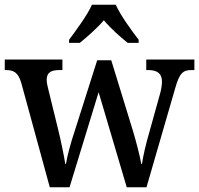

<svg xmlns="http://www.w3.org/2000/svg" viewBox="-20 -786 836 806"><path d="M270 -619V-606H315C347 -632 388 -668 416 -701C443 -668 485 -631 516 -606H562V-619C533 -657 486 -721 466 -766H366C346 -721 298 -657 270 -619ZM69 -439 189 0H272L394 -399L512 0H595L715 -414C733 -479 748 -492 784 -492H796V-536H594V-492H601C641 -492 660 -477 660 -443C660 -432 657 -410 652 -393L608 -235C591 -177 581 -131 576 -98H573C568 -129 551 -194 538 -237L447 -533H388L293 -234C278 -190 262 -131 257 -98H254C249 -131 235 -199 223 -247L184 -406C180 -421 176 -439 176 -450C176 -483 195 -492 232 -492H242V-536H0V-492H3C39 -492 56 -481 69 -439Z"/></svg>

Font: Noto Serif Lao SemiCondensed Medium
Style: Regular
Weight: 500
Width: 4
Designer: Monotype Design Team
Foundry: Monotype Imaging Inc.
Version: Version 2.003